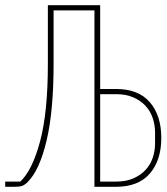

<svg xmlns="http://www.w3.org/2000/svg" viewBox="-20 -718 640 738"><path d="M343 -678H186V-473Q186 -291 159 -177.5Q132 -64 87 -19Q75 -7 65 -3.5Q55 0 35 0H0V-20H58Q104 -63 134 -174.5Q164 -286 164 -473V-698H365V-376H426Q512 -376 556 -325Q600 -274 600 -188Q600 -102 556 -51Q512 0 426 0H343ZM426 -20Q465 -20 493 -32.5Q521 -45 539.5 -65Q558 -85 567 -111.5Q576 -138 576 -167V-209Q576 -237 567 -264Q558 -291 539.5 -311Q521 -331 493 -343.5Q465 -356 426 -356H365V-20Z"/></svg>

Font: IBM Plex Mono Thin
Style: Regular
Weight: 100
Monospace: yes
Designer: Mike Abbink, Paul van der Laan, Pieter van Rosmalen
Foundry: Bold Monday
Version: Version 2.3